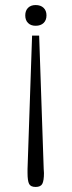

<svg xmlns="http://www.w3.org/2000/svg" viewBox="-20 -500 284 760"><path d="M80 -439Q80 -458 91 -469Q102 -480 121 -480Q141 -480 152.5 -469Q164 -458 164 -439Q164 -420 152.5 -409Q141 -398 121 -398Q102 -398 91 -409Q80 -420 80 -439ZM89 185V169L107 -359H135L153 169L154 185Q154 215 147.5 227.5Q141 240 121 240Q101 240 95 227.5Q89 215 89 185Z"/></svg>

Font: Taviraj ExtraLight
Style: Regular
Weight: 200
Designer: Katatrad Team
Foundry: CadsonDemak
Version: Version 1.030